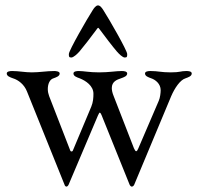

<svg xmlns="http://www.w3.org/2000/svg" viewBox="-20 -668 730 711"><path d="M343 -648C335 -648 328 -638 323 -630C303 -599 235 -481 235 -468C235 -459 235 -455 244 -455C252 -455 266 -468 274 -477C287 -492 318 -532 340 -562C343 -566 344 -566 347 -562C369 -532 400 -492 413 -477C421 -468 434 -455 442 -455C451 -455 451 -459 451 -468C451 -481 383 -599 363 -630C358 -638 351 -648 343 -648ZM226 23C229 23 232 20 234 16L343 -241C346 -248 348 -251 350 -251C352 -250 354 -247 356 -242L460 16C462 20 465 23 468 23C472 23 475 20 477 16L614 -312C627 -342 647 -372 667 -378C678 -382 690 -386 690 -396C690 -404 678 -405 670 -405C648 -405 649 -400 612 -400C576 -400 566 -405 537 -405C530 -405 517 -404 517 -396C517 -386 529 -382 540 -378C555 -373 575 -358 575 -334C575 -325 573 -306 568 -295L492 -118C489 -111 487 -108 484 -108C482 -108 479 -112 476 -119L401 -312C396 -324 394 -334 394 -342C394 -366 413 -373 428 -378C439 -382 451 -386 451 -396C451 -404 438 -405 431 -405C409 -405 384 -400 347 -400C310 -400 290 -405 272 -405C264 -405 252 -404 252 -396C252 -386 264 -382 275 -378C298 -369 326 -350 326 -321C326 -306 325 -290 318 -273L250 -111C249 -108 247 -107 245 -107C243 -107 241 -108 240 -111L162 -312C159 -320 157 -329 157 -338C157 -357 164 -374 178 -378C189 -382 201 -386 201 -396C201 -404 186 -405 181 -405C153 -405 126 -400 98 -400C72 -400 50 -405 25 -405C18 -405 5 -404 5 -396C5 -386 17 -382 28 -378C48 -372 70 -355 80 -329L219 16C220 20 223 23 226 23Z"/></svg>

Font: Garamond-Math
Style: Regular
Weight: 400
Version: Version 2019-08-16